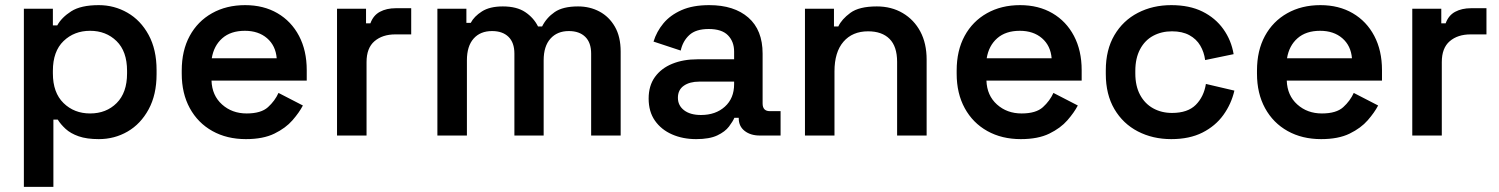

<svg xmlns="http://www.w3.org/2000/svg" viewBox="-20 -528 5840 748"><path d="M73 200V-494H186V-429H203Q220 -460 257.5 -484Q295 -508 365 -508Q425 -508 476.5 -478.5Q528 -449 559 -392Q590 -335 590 -255V-239Q590 -159 559 -102Q528 -45 477 -15.5Q426 14 365 14Q318 14 286.5 3Q255 -8 235.5 -26Q216 -44 205 -62H188V200ZM331 -86Q394 -86 434.5 -126.5Q475 -167 475 -242V-252Q475 -328 434 -368Q393 -408 331 -408Q269 -408 227.5 -368Q186 -328 186 -252V-242Q186 -167 227.5 -126.5Q269 -86 331 -86Z M938 14Q864 14 807.5 -17.5Q751 -49 719.5 -106.5Q688 -164 688 -241V-253Q688 -331 719 -388Q750 -445 806 -476.5Q862 -508 935 -508Q1007 -508 1061 -476.5Q1115 -445 1145 -388Q1175 -331 1175 -255V-214H804Q806 -156 845 -121Q884 -86 941 -86Q997 -86 1024 -110.5Q1051 -135 1065 -166L1160 -117Q1146 -90 1119.5 -59.5Q1093 -29 1049 -7.5Q1005 14 938 14ZM805 -301H1058Q1054 -350 1020.5 -379Q987 -408 934 -408Q879 -408 846 -379Q813 -350 805 -301Z M1293 0V-494H1406V-437H1423Q1434 -468 1460 -482Q1486 -496 1522 -496H1582V-394H1520Q1470 -394 1439 -367.5Q1408 -341 1408 -286V0Z M1684 0V-494H1797V-439H1814Q1827 -464 1857.5 -483.5Q1888 -503 1939 -503Q1993 -503 2026 -481Q2059 -459 2076 -425H2092Q2109 -459 2141 -481Q2173 -503 2232 -503Q2278 -503 2315.5 -483Q2353 -463 2375.5 -424Q2398 -385 2398 -327V0H2283V-319Q2283 -362 2260 -384.5Q2237 -407 2196 -407Q2151 -407 2124.5 -377.5Q2098 -348 2098 -293V0H1984V-319Q1984 -362 1961 -384.5Q1938 -407 1897 -407Q1851 -407 1825 -377.5Q1799 -348 1799 -293V0Z M2692 14Q2640 14 2598 -4.5Q2556 -23 2531.5 -58Q2507 -93 2507 -144Q2507 -194 2531.5 -228Q2556 -262 2599 -279.5Q2642 -297 2697 -297H2840V-327Q2840 -366 2816 -390.5Q2792 -415 2741 -415Q2691 -415 2665.5 -391.5Q2640 -368 2632 -331L2526 -366Q2538 -405 2564.5 -437Q2591 -469 2635 -488.5Q2679 -508 2743 -508Q2840 -508 2895.5 -459.5Q2951 -411 2951 -319V-125Q2951 -95 2979 -95H3021V0H2940Q2904 0 2881 -18Q2858 -36 2858 -67V-69H2841Q2835 -55 2820 -35Q2805 -15 2774.5 -0.5Q2744 14 2692 14ZM2711 -80Q2768 -80 2804 -112.5Q2840 -145 2840 -200V-210H2704Q2667 -210 2644 -194Q2621 -178 2621 -147Q2621 -117 2645 -98.5Q2669 -80 2711 -80Z M3116 0V-494H3229V-425H3246Q3259 -453 3293 -478Q3327 -503 3396 -503Q3453 -503 3497 -477Q3541 -451 3565.5 -405Q3590 -359 3590 -296V0H3475V-287Q3475 -347 3445.5 -376.5Q3416 -406 3362 -406Q3301 -406 3266 -365.5Q3231 -325 3231 -250V0Z M3957 14Q3883 14 3826.5 -17.5Q3770 -49 3738.5 -106.5Q3707 -164 3707 -241V-253Q3707 -331 3738 -388Q3769 -445 3825 -476.5Q3881 -508 3954 -508Q4026 -508 4080 -476.5Q4134 -445 4164 -388Q4194 -331 4194 -255V-214H3823Q3825 -156 3864 -121Q3903 -86 3960 -86Q4016 -86 4043 -110.5Q4070 -135 4084 -166L4179 -117Q4165 -90 4138.5 -59.5Q4112 -29 4068 -7.5Q4024 14 3957 14ZM3824 -301H4077Q4073 -350 4039.5 -379Q4006 -408 3953 -408Q3898 -408 3865 -379Q3832 -350 3824 -301Z M4543 14Q4471 14 4413 -16Q4355 -46 4321.5 -103Q4288 -160 4288 -240V-254Q4288 -334 4321.5 -391Q4355 -448 4413 -478Q4471 -508 4543 -508Q4614 -508 4664.5 -483Q4715 -458 4746 -414.5Q4777 -371 4786 -317L4675 -294Q4671 -325 4656 -350.5Q4641 -376 4613.5 -391Q4586 -406 4546 -406Q4505 -406 4472.5 -388.5Q4440 -371 4421.5 -336Q4403 -301 4403 -252V-242Q4403 -193 4421.5 -158.5Q4440 -124 4472.5 -106Q4505 -88 4546 -88Q4607 -88 4638.5 -119.5Q4670 -151 4678 -201L4789 -175Q4777 -123 4746 -80Q4715 -37 4664.5 -11.5Q4614 14 4543 14Z M5127 14Q5053 14 4996.5 -17.5Q4940 -49 4908.5 -106.5Q4877 -164 4877 -241V-253Q4877 -331 4908 -388Q4939 -445 4995 -476.5Q5051 -508 5124 -508Q5196 -508 5250 -476.5Q5304 -445 5334 -388Q5364 -331 5364 -255V-214H4993Q4995 -156 5034 -121Q5073 -86 5130 -86Q5186 -86 5213 -110.5Q5240 -135 5254 -166L5349 -117Q5335 -90 5308.5 -59.5Q5282 -29 5238 -7.5Q5194 14 5127 14ZM4994 -301H5247Q5243 -350 5209.5 -379Q5176 -408 5123 -408Q5068 -408 5035 -379Q5002 -350 4994 -301Z M5482 0V-494H5595V-437H5612Q5623 -468 5649 -482Q5675 -496 5711 -496H5771V-394H5709Q5659 -394 5628 -367.5Q5597 -341 5597 -286V0Z"/></svg>

Font: Space Grotesk SemiBold
Style: Regular
Weight: 600
Designer: Florian Karsten
Foundry: Florian Karsten
Version: Version 2.000